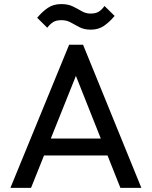

<svg xmlns="http://www.w3.org/2000/svg" viewBox="-20 -911 736 931"><path d="M30.5 0 315.2 -694H382.8L665.5 0H563.8L330.5 -587.2H365.8L130.5 0ZM165.8 -157V-239.2H531.2V-157ZM420.5 -767.2Q388.2 -767.2 365.6 -779Q343 -790.8 323.1 -802Q303.2 -813.2 278.5 -813.2Q252.8 -813.2 237.8 -803.9Q222.8 -794.5 209.2 -776.5L160.2 -824.8Q185.5 -855 212.4 -873.1Q239.2 -891.2 277 -891.2Q310 -891.2 332.9 -880Q355.8 -868.8 375.8 -857Q395.8 -845.2 419 -845.2Q444.2 -845.2 459.1 -854.6Q474 -864 486.8 -882L535.8 -833.8Q510.5 -803.5 483.8 -785.4Q457 -767.2 420.5 -767.2Z"/></svg>

Font: Outfit Thin
Style: Regular
Weight: 100
Designer: Rodrigo Fuenzalida
Foundry: fragTYPE
Version: Version 1.100;gftools[0.9.27]